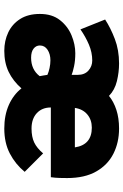

<svg xmlns="http://www.w3.org/2000/svg" viewBox="140 -703 575 895"><g transform="rotate(90 427.5 -255.5)"><path d="M217 12Q170 12 131 -6.5Q92 -25 68.5 -62Q45 -99 45 -154Q45 -211 73.8 -247.5Q102.5 -284 144.8 -301.5Q187 -319 228 -319Q262.5 -319 289 -313.2Q315.5 -307.5 329 -302V-330Q329 -362.5 309 -380.2Q289 -398 262 -398Q224.5 -398 188 -382.5Q151.5 -367 117 -343L71 -458Q110 -483.5 161.5 -503.2Q213 -523 276 -523Q316.5 -523 358 -513Q399.5 -503 427 -476Q454 -498 492.2 -510.5Q530.5 -523 579 -523Q644 -523 696.2 -496.8Q748.5 -470.5 779.2 -416.8Q810 -363 810 -281Q810 -267 809.5 -246.2Q809 -225.5 806 -205H481Q481 -164 507.5 -139.5Q534 -115 579 -115Q618 -115 644.2 -127.5Q670.5 -140 695 -169L781 -83Q745 -39.5 695.5 -13.8Q646 12 579 12Q517 12 469.2 -9.2Q421.5 -30.5 392 -68Q357 -28.5 314.8 -8.2Q272.5 12 217 12ZM483 -317H667Q655 -396 575 -396Q538.5 -396 513.5 -375Q488.5 -354 483 -317ZM249 -113Q304.5 -113 335 -153Q333.5 -159 331.8 -170.8Q330 -182.5 329 -189Q315.5 -195 297.2 -199Q279 -203 261 -203Q232.5 -203 212.2 -189.8Q192 -176.5 192 -154Q192 -136 206.8 -124.5Q221.5 -113 249 -113Z"/></g></svg>

Font: Overpass Black
Style: Regular
Weight: 900
Designer: Delve Withrington, Dave Bailey, Thomas Jockin
Foundry: Delve Fonts LLC
Version: Version 4.000; ttfautohint (v1.8.3)